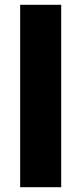

<svg xmlns="http://www.w3.org/2000/svg" viewBox="-20 -780 339 800"><path d="M235 0V-760H64V0Z"/></svg>

Font: Be Vietnam Pro ExtraBold
Style: Regular
Weight: 800
Designer: Lam Bao, Tony Le, Vietanh Nguyen
Foundry: Yellow Type Foundry
Version: Version 1.002